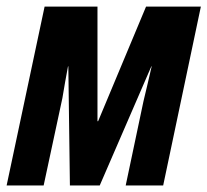

<svg xmlns="http://www.w3.org/2000/svg" viewBox="-27 -565 632 585"><path d="M-6.8 0 108.9 -544.9H270V-195.8H272L418 -544.9H585L470.2 0H356L410.2 -256.8Q417 -284.2 422.9 -310.1Q428.7 -335.9 435.1 -362.8H434.1L276.9 0H186L181.2 -362.8H180.2Q175.3 -338.4 171.4 -314.9Q167.5 -291.5 163.1 -266.1L106 0Z"/></svg>

Font: Open Sans Condensed
Style: Bold Italic
Weight: 700
Width: 3
Italic angle: -12°
Designer: Monotype Design Team
Foundry: Monotype Imaging Inc.
Version: Version 3.003; ttfautohint (v1.8.4)